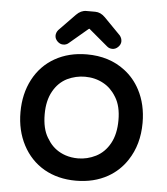

<svg xmlns="http://www.w3.org/2000/svg" viewBox="-52 -741 697 803"><g transform="rotate(5 297.0 -339.5)"><path d="M429.2 -346.7Q421.4 -359.4 415.5 -366.5Q409.7 -373.5 403.8 -379.4Q391.1 -392.1 374 -401.4Q339.4 -420.4 296.9 -420.4Q258.3 -420.4 222.2 -403.3Q185.5 -384.8 164.1 -346.2Q142.1 -307.1 142.1 -250Q142.1 -189 164.6 -152.3Q171.4 -141.1 176.8 -133.8Q202.1 -100.1 243.7 -85.9Q268.6 -77.6 296.9 -77.6Q335.4 -77.6 371.6 -95.7Q408.2 -114.3 429.9 -153.6Q451.7 -192.9 451.7 -251.5Q451.7 -310.1 429.2 -346.7ZM72.3 -387.2Q104.5 -448.2 162.8 -481.2Q221.2 -514.2 296.9 -514.2Q390.6 -514.2 456.5 -463.9Q497.1 -433.1 521.5 -386.7Q553.2 -326.7 553.2 -249Q553.2 -157.7 508.8 -90.8Q478 -43.9 429.7 -16.6Q371.6 16.1 295.9 16.1Q220.2 16.1 162.1 -17.1Q104.5 -50.8 72.5 -111.6Q40.5 -172.4 40.5 -249.5Q40.5 -326.7 72.3 -387.2ZM168 -605Q235.8 -675.3 236.3 -675.3Q255.4 -694.8 278.3 -694.8H315.4Q338.4 -694.8 357.4 -675.3L426.3 -605Q435.1 -593.8 435.1 -580.8Q435.1 -567.9 424.3 -557.1Q413.6 -546.4 400.1 -546.4Q386.7 -546.4 377.4 -554.7L300.8 -619.1Q300.3 -620.1 299.6 -620.8Q298.8 -621.6 297.6 -621.6Q296.4 -621.6 295.9 -621.6Q294.4 -621.1 292.5 -619.1L216.3 -554.7Q207 -546.4 193.6 -546.4Q180.2 -546.4 169.4 -557.1Q158.7 -567.9 158.7 -580.8Q158.7 -593.8 168 -605Z"/></g></svg>

Font: YuPearl-Medium
Style: Medium
Weight: 500
Designer: Max Yao
Foundry: Max-Everyday
Version: Version 1.011; ttfautohint (v1.8.3)